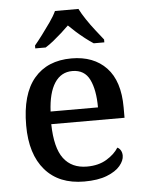

<svg xmlns="http://www.w3.org/2000/svg" viewBox="-54 -810 654 864"><g transform="rotate(-5 272.5 -378.0)"><path d="M292 10Q178 10 115.5 -62Q53 -134 53 -264Q53 -405 113 -476Q173 -547 282 -547Q382 -547 439.5 -486.5Q497 -426 497 -307V-260H166Q168 -153 204.5 -104.5Q241 -56 310 -56Q362 -56 398.5 -78Q435 -100 453 -129Q462 -125 468 -115Q474 -105 474 -91Q474 -69 454.5 -45.5Q435 -22 394.5 -6Q354 10 292 10ZM382 -317Q382 -396 359 -443Q336 -490 281 -490Q230 -490 201 -445.5Q172 -401 168 -317ZM124 -619Q140 -638 159.5 -664Q179 -690 198 -717Q217 -744 227 -766H333Q344 -744 362 -717Q380 -690 400.5 -664Q421 -638 436 -619V-606H388Q371 -617 351 -632.5Q331 -648 312.5 -664.5Q294 -681 279 -696Q264 -681 245.5 -664.5Q227 -648 208 -632.5Q189 -617 171 -606H124Z"/></g></svg>

Font: Noto Serif Gujarati Medium
Style: Regular
Weight: 500
Version: Version 2.102